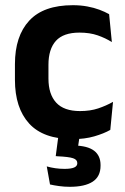

<svg xmlns="http://www.w3.org/2000/svg" viewBox="-20 -523 482 739"><path d="M260.5 12.5Q147 12.5 92.2 -47.5Q37.5 -107.5 37.5 -216V-276Q37.5 -384 92.5 -443.5Q147.5 -503 260.5 -503Q290 -503 315.8 -498.2Q341.5 -493.5 362.8 -485.5Q384 -477.5 400 -468.5L410.5 -361Q386 -376.5 355.8 -387Q325.5 -397.5 286 -397.5Q224 -397.5 195.2 -365.8Q166.5 -334 166.5 -273.5V-220.5Q166.5 -160.5 196.2 -128Q226 -95.5 288 -95.5Q327.5 -95.5 358 -105.8Q388.5 -116 415 -131L404.5 -23Q380 -9 343 1.8Q306 12.5 260.5 12.5ZM288.5 -13.5 276.5 68 226 38Q235.5 37 245.2 36.8Q255 36.5 264.5 37Q317 38 342 57Q367 76 367 112V115Q367 156.5 336.8 176.2Q306.5 196 248.5 196Q227.5 196 207.5 193.2Q187.5 190.5 172.5 187L160 117.5Q175.5 122 193 124.5Q210.5 127 228.5 127Q253 127 265.2 121.8Q277.5 116.5 277.5 105.5V104.5Q277.5 91.5 261.2 86Q245 80.5 201 78.5Q197.5 78 196.2 78Q195 78 194.5 78L206.5 -13.5Z"/></svg>

Font: Anek Odia SemiBold
Style: Regular
Weight: 600
Version: Version 1.003